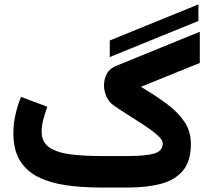

<svg xmlns="http://www.w3.org/2000/svg" viewBox="-20 -840 940 860"><path d="M471.7 -584.5V-658.7L868.7 -820.3V-746.1ZM553.2 0H429.7Q345.7 0 274.4 -10.5Q203.1 -21 150.6 -47.4Q98.1 -73.7 69.1 -121.3Q40 -168.9 40 -243.2Q40 -287.1 49.8 -328.9Q59.6 -370.6 74.2 -406.2L191.9 -361.8Q183.6 -338.9 175 -308.6Q166.5 -278.3 166.5 -251Q166.5 -202.1 202.6 -178.7Q238.8 -155.3 298.6 -148.2Q358.4 -141.1 429.7 -141.1H552.7Q630.9 -141.1 669.9 -152.1Q709 -163.1 709 -197.3Q709 -213.4 685.1 -234.6Q661.1 -255.9 625.2 -279.5Q589.4 -303.2 552 -326.4Q514.6 -349.6 487.3 -369.1Q467.3 -383.8 456.5 -408.2Q445.8 -432.6 445.8 -458Q445.8 -485.4 458.5 -509.3Q471.2 -533.2 498 -543.9L875 -697.8V-558.1L611.3 -451.2Q676.8 -412.1 727.1 -374.8Q777.3 -337.4 806.2 -294.4Q835 -251.5 835 -195.3Q835 -118.7 799.8 -76.2Q764.6 -33.7 701.2 -16.8Q637.7 0 553.2 0Z"/></svg>

Font: Vazirmatn UI FD ExtraBold
Style: Regular
Weight: 800
Designer: Saber Rastikerdar
Foundry: Saber Rastikerdar
Version: Version 33.003